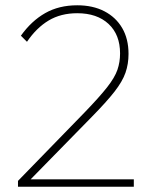

<svg xmlns="http://www.w3.org/2000/svg" viewBox="-20 -706 579 726"><path d="M48 -22 299 -280Q356 -339 385 -376Q414 -413 424 -442Q434 -471 434 -504Q434 -575 390.5 -615.5Q347 -656 272 -656Q210 -656 164 -628.5Q118 -601 82 -548L59 -571Q99 -627 151 -656.5Q203 -686 272 -686Q331 -686 374.5 -663.5Q418 -641 442 -600Q466 -559 466 -502Q466 -464 454.5 -431Q443 -398 413 -359.5Q383 -321 327 -264L93 -25ZM48 0V-22L69 -28H486V0Z"/></svg>

Font: Outfit Thin
Style: Regular
Weight: 100
Designer: Rodrigo Fuenzalida
Foundry: fragTYPE
Version: Version 1.000